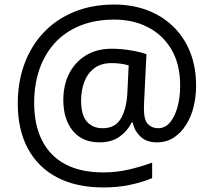

<svg xmlns="http://www.w3.org/2000/svg" viewBox="-20 -734 939 843"><path d="M841 -357Q841 -311 830.5 -267Q820 -223 798 -187.5Q776 -152 744 -130.5Q712 -109 668 -109Q622 -109 595.5 -135.5Q569 -162 563 -196H558Q540 -159 505 -134Q470 -109 417 -109Q341 -109 299.5 -160Q258 -211 258 -295Q258 -361 284 -411.5Q310 -462 357.5 -491Q405 -520 470 -520Q514 -520 556.5 -512.5Q599 -505 623 -496L613 -293Q612 -275 612 -267.5Q612 -260 612 -257Q612 -205 630.5 -188Q649 -171 674 -171Q705 -171 726.5 -196.5Q748 -222 759.5 -264.5Q771 -307 771 -358Q771 -451 733.5 -515.5Q696 -580 630.5 -614Q565 -648 482 -648Q397 -648 331 -621Q265 -594 220.5 -545Q176 -496 153 -429.5Q130 -363 130 -283Q130 -185 165 -116.5Q200 -48 267.5 -12.5Q335 23 433 23Q494 23 549.5 9.5Q605 -4 648 -20V48Q605 66 551.5 77.5Q498 89 433 89Q315 89 231 45Q147 1 102.5 -81.5Q58 -164 58 -280Q58 -373 87 -452.5Q116 -532 171 -590.5Q226 -649 304.5 -681.5Q383 -714 482 -714Q560 -714 625.5 -689.5Q691 -665 739.5 -618.5Q788 -572 814.5 -506Q841 -440 841 -357ZM336 -293Q336 -229 361.5 -200Q387 -171 430 -171Q486 -171 510.5 -213Q535 -255 539 -322L545 -447Q532 -451 512 -454Q492 -457 471 -457Q422 -457 392 -433Q362 -409 349 -371.5Q336 -334 336 -293Z"/></svg>

Font: binaryhoriontal115
Style: Book
Weight: 400
Designer: Jelle Bosma - Monotype Design Team
Foundry: Monotype Imaging Inc.
Version: Version 2.003